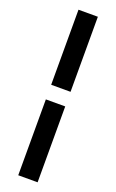

<svg xmlns="http://www.w3.org/2000/svg" viewBox="-176 -752 608 1006"><g transform="rotate(20 128.0 -248.5)"><path d="M182 -292H74V-710.5H182ZM182 212.5H74V-210.5H182Z"/></g></svg>

Font: Anek Odia Medium SemiBold
Style: Regular
Weight: 600
Version: Version 1.003